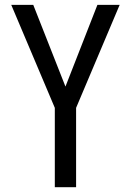

<svg xmlns="http://www.w3.org/2000/svg" viewBox="-20 -776 540 792"><path d="M206.1 -3.9V-331.1L26.4 -755.9H117.2L250 -418.9L381.8 -755.9H473.6L293.9 -331.1V-3.9Z"/></svg>

Font: Kosugi
Style: Regular
Weight: 400
Version: Version 4.002